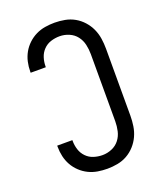

<svg xmlns="http://www.w3.org/2000/svg" viewBox="-139 -831 778 928"><g transform="rotate(-20 250.0 -367.5)"><path d="M253 8Q228 8 203.5 4Q179 0 156.5 -11Q134 -22 115.5 -39.5Q97 -57 85 -78.5Q73 -100 67.5 -124.5Q62 -149 62 -174V-180H140V-176Q140 -153 147 -131Q154 -109 170 -92.5Q186 -76 208 -69Q230 -62 253 -62Q278 -62 301.5 -72Q325 -82 340 -101.5Q355 -121 360.5 -145.5Q366 -170 366 -195V-540Q366 -565 360.5 -589.5Q355 -614 340 -633.5Q325 -653 301.5 -663Q278 -673 253 -673Q230 -673 208 -666Q186 -659 170 -642.5Q154 -626 147 -604Q140 -582 140 -559V-555H62V-561Q62 -586 67.5 -610.5Q73 -635 85 -656.5Q97 -678 115.5 -695.5Q134 -713 156.5 -724Q179 -735 203.5 -739Q228 -743 253 -743Q279 -743 305.5 -738Q332 -733 355 -720Q378 -707 396 -687Q414 -667 425 -643Q436 -619 440 -592.5Q444 -566 444 -540V-195Q444 -169 440 -142.5Q436 -116 425 -92Q414 -68 396 -48Q378 -28 355 -15Q332 -2 305.5 3Q279 8 253 8Z"/></g></svg>

Font: Iosevka Fixed
Style: Regular
Weight: 400
Monospace: yes
Designer: Belleve Invis
Foundry: Belleve Invis
Version: Version 33.2.4